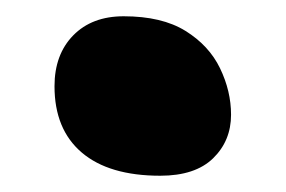

<svg xmlns="http://www.w3.org/2000/svg" viewBox="-20 -201 351 236"><path d="M177 15Q114 15 80.5 -13.5Q47 -42 47 -95Q47 -134 70 -157.5Q93 -181 132 -181Q179 -181 208 -163Q237 -145 250.5 -117Q264 -89 264 -60Q264 -28 242 -6.5Q220 15 177 15Z"/></svg>

Font: Shantell Sans
Style: Bold
Weight: 700
Designer: Stephen Nixon, Anya Danilova, Shantell Martin
Foundry: Arrow Type
Version: Version 1.011;[c5ecc13dd]